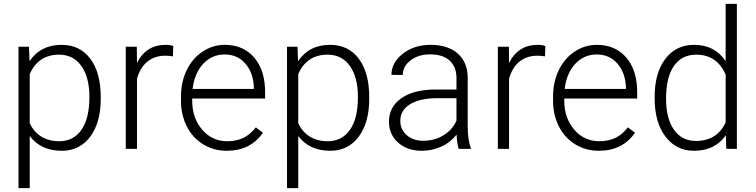

<svg xmlns="http://www.w3.org/2000/svg" viewBox="-20 -770 3909 993"><path d="M501 -258.8Q501 -135.3 446.3 -62.7Q391.6 9.8 299.8 9.8Q191.4 9.8 133.8 -66.4V203.1H75.7V-528.3H129.9L132.8 -453.6Q189.9 -538.1 298.3 -538.1Q393.1 -538.1 447 -466.3Q501 -394.5 501 -267.1ZM442.4 -269Q442.4 -370.1 400.9 -428.7Q359.4 -487.3 285.2 -487.3Q231.4 -487.3 192.9 -461.4Q154.3 -435.5 133.8 -386.2V-132.8Q154.8 -87.4 193.8 -63.5Q232.9 -39.6 286.1 -39.6Q359.9 -39.6 401.1 -98.4Q442.4 -157.2 442.4 -269Z M874.5 -478.5Q856 -481.9 835 -481.9Q780.3 -481.9 742.4 -451.4Q704.6 -420.9 688.5 -362.8V0H630.4V-528.3H687.5L688.5 -444.3Q734.9 -538.1 837.4 -538.1Q861.8 -538.1 876 -531.7Z M1152.8 9.8Q1085.4 9.8 1031 -23.4Q976.6 -56.6 946.3 -116Q916 -175.3 916 -249V-270Q916 -346.2 945.6 -407.2Q975.1 -468.3 1027.8 -503.2Q1080.6 -538.1 1142.1 -538.1Q1238.3 -538.1 1294.7 -472.4Q1351.1 -406.7 1351.1 -293V-260.3H974.1V-249Q974.1 -159.2 1025.6 -99.4Q1077.1 -39.6 1155.3 -39.6Q1202.1 -39.6 1238 -56.6Q1273.9 -73.7 1303.2 -111.3L1339.8 -83.5Q1275.4 9.8 1152.8 9.8ZM1142.1 -488.3Q1076.2 -488.3 1031 -439.9Q985.8 -391.6 976.1 -310.1H1293V-316.4Q1290.5 -392.6 1249.5 -440.4Q1208.5 -488.3 1142.1 -488.3Z M1889.6 -258.8Q1889.6 -135.3 1835 -62.7Q1780.3 9.8 1688.5 9.8Q1580.1 9.8 1522.5 -66.4V203.1H1464.4V-528.3H1518.6L1521.5 -453.6Q1578.6 -538.1 1687 -538.1Q1781.7 -538.1 1835.7 -466.3Q1889.6 -394.5 1889.6 -267.1ZM1831.1 -269Q1831.1 -370.1 1789.6 -428.7Q1748 -487.3 1673.8 -487.3Q1620.1 -487.3 1581.5 -461.4Q1543 -435.5 1522.5 -386.2V-132.8Q1543.5 -87.4 1582.5 -63.5Q1621.6 -39.6 1674.8 -39.6Q1748.5 -39.6 1789.8 -98.4Q1831.1 -157.2 1831.1 -269Z M2352.5 0Q2343.8 -24.9 2341.3 -73.7Q2310.5 -33.7 2262.9 -12Q2215.3 9.8 2162.1 9.8Q2085.9 9.8 2038.8 -32.7Q1991.7 -75.2 1991.7 -140.1Q1991.7 -217.3 2055.9 -262.2Q2120.1 -307.1 2234.9 -307.1H2340.8V-367.2Q2340.8 -423.8 2305.9 -456.3Q2271 -488.8 2204.1 -488.8Q2143.1 -488.8 2103 -457.5Q2063 -426.3 2063 -382.3L2004.4 -382.8Q2004.4 -445.8 2063 -491.9Q2121.6 -538.1 2207 -538.1Q2295.4 -538.1 2346.4 -493.9Q2397.5 -449.7 2398.9 -370.6V-120.6Q2398.9 -43.9 2415 -5.9V0ZM2168.9 -42Q2227.5 -42 2273.7 -70.3Q2319.8 -98.6 2340.8 -146V-262.2H2236.3Q2148.9 -261.2 2099.6 -230.2Q2050.3 -199.2 2050.3 -145Q2050.3 -100.6 2083.3 -71.3Q2116.2 -42 2168.9 -42Z M2798.8 -478.5Q2780.3 -481.9 2759.3 -481.9Q2704.6 -481.9 2666.7 -451.4Q2628.9 -420.9 2612.8 -362.8V0H2554.7V-528.3H2611.8L2612.8 -444.3Q2659.2 -538.1 2761.7 -538.1Q2786.1 -538.1 2800.3 -531.7Z M3077.1 9.8Q3009.8 9.8 2955.3 -23.4Q2900.9 -56.6 2870.6 -116Q2840.3 -175.3 2840.3 -249V-270Q2840.3 -346.2 2869.9 -407.2Q2899.4 -468.3 2952.1 -503.2Q3004.9 -538.1 3066.4 -538.1Q3162.6 -538.1 3219 -472.4Q3275.4 -406.7 3275.4 -293V-260.3H2898.4V-249Q2898.4 -159.2 2950 -99.4Q3001.5 -39.6 3079.6 -39.6Q3126.5 -39.6 3162.4 -56.6Q3198.2 -73.7 3227.5 -111.3L3264.2 -83.5Q3199.7 9.8 3077.1 9.8ZM3066.4 -488.3Q3000.5 -488.3 2955.3 -439.9Q2910.2 -391.6 2900.4 -310.1H3217.3V-316.4Q3214.8 -392.6 3173.8 -440.4Q3132.8 -488.3 3066.4 -488.3Z M3365.7 -269Q3365.7 -392.1 3420.7 -465.1Q3475.6 -538.1 3569.8 -538.1Q3676.8 -538.1 3732.9 -453.6V-750H3791V0H3736.3L3733.9 -70.3Q3677.7 9.8 3568.8 9.8Q3477.5 9.8 3421.6 -63.7Q3365.7 -137.2 3365.7 -262.2ZM3424.8 -258.8Q3424.8 -157.7 3465.3 -99.4Q3505.9 -41 3579.6 -41Q3687.5 -41 3732.9 -136.2V-384.3Q3687.5 -487.3 3580.6 -487.3Q3506.8 -487.3 3465.8 -429.4Q3424.8 -371.6 3424.8 -258.8Z"/></svg>

Font: Vazir Thin FD-UI
Style: Thin-FD-UI
Weight: 100
Designer: Saber Rastikerdar
Foundry: Saber Rastikerdar
Version: Version 30.1.0